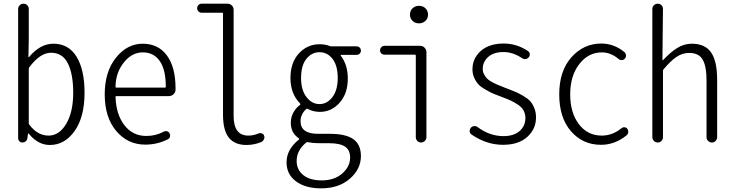

<svg xmlns="http://www.w3.org/2000/svg" viewBox="-20 -786 4040 1059"><path d="M254.9 13.7Q189.5 13.7 138.7 -48.8Q137.7 -49.8 136.2 -49.8Q134.8 -49.8 134.8 -48.8L130.9 -23.4Q129.9 -13.7 122.1 -6.8Q114.3 0 103.5 0Q93.8 0 86.9 -6.8Q80.1 -13.7 80.1 -24.4V-736.3Q80.1 -749 88.9 -757.3Q97.7 -765.6 109.9 -765.6Q122.1 -765.6 130.4 -757.3Q138.7 -749 138.7 -736.3V-568.4L136.7 -471.7Q136.7 -470.7 137.7 -470.2Q138.7 -469.7 139.6 -470.7Q201.2 -544.9 274.4 -544.9Q358.4 -544.9 402.3 -473.1Q446.3 -401.4 446.3 -274.4Q446.3 -140.6 391.6 -63.5Q336.9 13.7 254.9 13.7ZM248 -38.1Q306.6 -38.1 345.2 -103Q383.8 -168 383.8 -274.4Q383.8 -377 354.5 -436Q325.2 -495.1 261.7 -495.1Q201.2 -495.1 141.6 -415Q138.7 -412.1 138.7 -407.2V-106.4Q138.7 -101.6 141.6 -98.6Q186.5 -38.1 248 -38.1Z M781.2 11.7Q684.6 11.7 621.1 -63.5Q557.6 -138.7 557.6 -265.6Q557.6 -390.6 619.6 -467.8Q681.6 -544.9 767.1 -544.9Q852.5 -544.9 900.4 -480.5Q948.2 -416 948.2 -298.8Q948.2 -293 948.2 -291Q948.2 -276.4 937 -266.1Q925.8 -255.9 911.1 -255.9H621.1Q617.2 -255.9 617.2 -252Q620.1 -155.3 666 -95.7Q711.9 -36.1 787.1 -36.1Q838.9 -36.1 882.8 -59.6Q891.6 -64.5 901.4 -62Q911.1 -59.6 915 -50.8Q919.9 -42 917.5 -31.7Q915 -21.5 905.3 -17.6Q847.7 11.7 781.2 11.7ZM617.2 -306.6Q617.2 -302.7 621.1 -302.7H890.6Q894.5 -302.7 894.5 -307.6Q894.5 -401.4 861.3 -449.2Q828.1 -497.1 767.6 -497.1Q710 -497.1 667 -446.3Q617.2 -386.7 617.2 -306.6Z M1339.8 13.7Q1274.4 13.7 1242.2 -26.9Q1210 -67.4 1210 -153.3V-711.9Q1210 -715.8 1206.1 -715.8H1091.8Q1082 -715.8 1074.7 -723.1Q1067.4 -730.5 1067.4 -740.7Q1067.4 -751 1074.7 -758.3Q1082 -765.6 1091.8 -765.6H1234.4Q1249 -765.6 1258.8 -755.9Q1268.6 -746.1 1268.6 -731.4V-146.5Q1268.6 -38.1 1349.6 -38.1Q1378.9 -38.1 1405.3 -49.8Q1414.1 -53.7 1423.8 -50.3Q1433.6 -46.9 1436.5 -38.1Q1438.5 -33.2 1438.5 -28.3Q1438.5 -22.5 1435.5 -17.6Q1431.6 -7.8 1421.9 -2.9Q1381.8 13.7 1339.8 13.7Z M1751 252.9Q1665 252.9 1612.8 214.4Q1560.5 175.8 1560.5 109.4Q1560.5 38.1 1628.9 -16.6Q1629.9 -17.6 1629.9 -19.5Q1629.9 -21.5 1627.9 -23.4Q1584 -52.7 1584 -108.4Q1584 -140.6 1599.1 -167Q1614.3 -193.4 1635.7 -208Q1636.7 -209 1636.7 -210.9Q1636.7 -212.9 1635.7 -214.8Q1582 -268.6 1582 -355.5Q1582 -441.4 1628.9 -491.7Q1675.8 -542 1742.2 -542Q1774.4 -542 1798.8 -532.2Q1803.7 -530.3 1807.6 -530.3H1947.3Q1957 -530.3 1963.9 -523.4Q1970.7 -516.6 1970.7 -506.8Q1970.7 -497.1 1963.9 -490.2Q1957 -483.4 1947.3 -483.4H1861.3Q1857.4 -483.4 1859.4 -479.5Q1898.4 -427.7 1898.4 -353.5Q1898.4 -270.5 1853.5 -219.7Q1808.6 -168.9 1744.1 -168.9Q1708 -168.9 1676.8 -185.5Q1672.9 -187.5 1669.9 -185.5Q1637.7 -156.2 1637.7 -117.2Q1637.7 -47.9 1734.4 -47.9H1799.8Q1887.7 -47.9 1929.2 -18.1Q1970.7 11.7 1970.7 74.2Q1970.7 146.5 1909.7 199.7Q1848.6 252.9 1751 252.9ZM1742.2 -211.9Q1784.2 -211.9 1813.5 -250.5Q1842.8 -289.1 1842.8 -355.5Q1842.8 -423.8 1814.5 -460.9Q1786.1 -498 1742.2 -498Q1699.2 -498 1669.9 -461.4Q1640.6 -424.8 1640.6 -355.5Q1640.6 -289.1 1670.4 -250.5Q1700.2 -211.9 1742.2 -211.9ZM1754.9 209Q1824.2 209 1867.7 170.9Q1911.1 132.8 1911.1 83Q1911.1 41 1882.8 22.5Q1854.5 3.9 1795.9 3.9H1736.3Q1707 3.9 1676.8 -2Q1674.8 -2 1673.8 -2Q1670.9 -2 1668.9 0Q1616.2 43.9 1616.2 101.6Q1616.2 150.4 1652.8 179.7Q1689.5 209 1754.9 209Z M2273.4 -29.3V-479.5Q2273.4 -484.4 2268.6 -484.4H2100.6Q2090.8 -484.4 2083.5 -491.2Q2076.2 -498 2076.2 -508.3Q2076.2 -518.6 2083.5 -525.9Q2090.8 -533.2 2100.6 -533.2H2296.9Q2311.5 -533.2 2321.8 -522.9Q2332 -512.7 2332 -498V-29.3Q2332 -17.6 2323.2 -8.8Q2314.5 0 2302.2 0Q2290 0 2281.7 -8.8Q2273.4 -17.6 2273.4 -29.3ZM2241.2 -705.1Q2241.2 -726.6 2255.4 -740.2Q2269.5 -753.9 2291 -753.9Q2312.5 -753.9 2326.7 -740.2Q2340.8 -726.6 2340.8 -705.1Q2340.8 -684.6 2326.7 -670.9Q2312.5 -657.2 2291 -657.2Q2269.5 -657.2 2255.4 -670.9Q2241.2 -684.6 2241.2 -705.1Z M2754.9 12.7Q2663.1 12.7 2581.1 -43.9Q2570.3 -51.8 2570.3 -64.5Q2570.3 -73.2 2576.2 -80.1Q2583 -88.9 2594.2 -90.3Q2605.5 -91.8 2614.3 -85Q2681.6 -35.2 2756.8 -35.2Q2814.5 -35.2 2846.2 -63.5Q2877.9 -91.8 2877.9 -134.8Q2877.9 -158.2 2867.7 -176.8Q2857.4 -195.3 2836.4 -209Q2815.4 -222.7 2797.9 -231Q2780.3 -239.3 2751 -250Q2719.7 -261.7 2703.1 -268.6Q2686.5 -275.4 2660.6 -290Q2634.8 -304.7 2621.1 -318.4Q2607.4 -332 2596.7 -354.5Q2585.9 -377 2585.9 -403.3Q2585.9 -463.9 2631.8 -504.9Q2677.7 -545.9 2758.8 -545.9Q2829.1 -545.9 2891.6 -504.9Q2900.4 -499 2901.9 -488.8Q2903.3 -478.5 2896.5 -470.2Q2889.6 -461.9 2879.4 -460.4Q2869.1 -459 2860.4 -464.8Q2808.6 -499 2757.8 -499Q2702.1 -499 2672.4 -471.7Q2642.6 -444.3 2642.6 -406.2Q2642.6 -389.6 2649.9 -376Q2657.2 -362.3 2666 -353Q2674.8 -343.8 2692.9 -334Q2710.9 -324.2 2722.7 -319.3Q2734.4 -314.5 2758.8 -304.7Q2763.7 -302.7 2765.6 -301.8Q2770.5 -300.8 2779.3 -296.9Q2809.6 -285.2 2825.7 -278.3Q2841.8 -271.5 2866.7 -256.8Q2891.6 -242.2 2904.3 -228Q2917 -213.9 2926.8 -190.4Q2936.5 -167 2936.5 -138.7Q2936.5 -74.2 2888.2 -30.8Q2839.8 12.7 2754.9 12.7Z M3294.9 12.7Q3194.3 12.7 3129.4 -62Q3064.5 -136.7 3064.5 -265.6Q3064.5 -394.5 3131.8 -470.2Q3199.2 -545.9 3296.9 -545.9Q3366.2 -545.9 3423.8 -499Q3431.6 -492.2 3432.6 -481.4Q3433.6 -470.7 3426.8 -462.9Q3419.9 -455.1 3409.7 -454.6Q3399.4 -454.1 3391.6 -460.9Q3348.6 -497.1 3299.8 -497.1Q3224.6 -497.1 3174.8 -432.1Q3125 -367.2 3125 -265.6Q3125 -164.1 3172.9 -101.1Q3220.7 -38.1 3298.8 -38.1Q3358.4 -38.1 3408.2 -79.1Q3416 -85 3425.3 -84Q3434.6 -83 3440.4 -75.2Q3445.3 -68.4 3445.3 -59.6Q3445.3 -47.9 3436.5 -40Q3372.1 12.7 3294.9 12.7Z M3578.1 -29.3V-736.3Q3578.1 -749 3586.9 -757.3Q3595.7 -765.6 3607.9 -765.6Q3620.1 -765.6 3628.4 -757.3Q3636.7 -749 3636.7 -736.3L3634.8 -563.5L3633.8 -455.1Q3633.8 -454.1 3634.8 -453.6Q3635.7 -453.1 3636.7 -454.1Q3676.8 -497.1 3714.8 -521Q3752.9 -544.9 3795.9 -544.9Q3869.1 -544.9 3902.3 -496.6Q3935.5 -448.2 3935.5 -346.7V-29.3Q3935.5 -17.6 3927.2 -8.8Q3918.9 0 3906.7 0Q3894.5 0 3885.7 -8.8Q3877 -17.6 3877 -29.3V-340.8Q3877 -420.9 3855.5 -457.5Q3834 -494.1 3781.2 -494.1Q3744.1 -494.1 3711.4 -472.2Q3678.7 -450.2 3639.6 -403.3Q3636.7 -400.4 3636.7 -395.5V-29.3Q3636.7 -17.6 3628.4 -8.8Q3620.1 0 3607.9 0Q3595.7 0 3586.9 -8.8Q3578.1 -17.6 3578.1 -29.3Z"/></svg>

Font: Gen Jyuu Gothic L Monospace Light
Style: Regular
Weight: 300
Designer: [Source Han Sans]
Ryoko NISHIZUKA  (kana & ideographs); Paul D. Hunt (Latin, Greek & Cyrillic); Wenlong ZHANG  (bopomofo
Version: Version 1.002.20150607